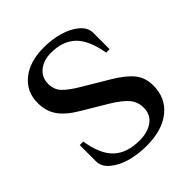

<svg xmlns="http://www.w3.org/2000/svg" viewBox="-193 -799 937 937"><g transform="rotate(-45 275.0 -330.5)"><path d="M276.9 17.1Q221.2 17.1 169.9 3.2Q118.7 -10.7 84.2 -39.3Q49.8 -67.9 49.8 -104V-216.8H74.2Q90.3 -115.2 138.4 -70.6Q186.5 -25.9 272 -25.9Q329.1 -25.9 364.5 -51.8Q399.9 -77.6 399.9 -125Q399.9 -166 375 -195.1Q350.1 -224.1 294.9 -257.8L171.9 -331.1Q106 -369.6 77.9 -410.4Q49.8 -451.2 49.8 -506.8Q49.8 -585.4 107.9 -631.8Q166 -678.2 262.2 -678.2Q316.4 -678.2 366.2 -664.6Q416 -650.9 450 -622.6Q483.9 -594.2 483.9 -558.1V-444.8H460Q442.9 -545.9 396.5 -590.3Q350.1 -634.8 269 -634.8Q217.8 -634.8 184.8 -607.9Q151.9 -581.1 151.9 -536.1Q151.9 -497.1 177 -470.7Q202.1 -444.3 258.8 -411.1L381.8 -337.9Q450.2 -297.4 480 -259.8Q509.8 -222.2 509.8 -168.9Q509.8 -83 448 -33Q386.2 17.1 276.9 17.1Z"/></g></svg>

Font: El Messiri SemiBold
Style: Regular
Weight: 600
Designer: Mohamed Gaber
Foundry: Kief Type Foundry
Version: Version 2.007;PS 002.007;hotconv 1.0.88;makeotf.lib2.5.64775